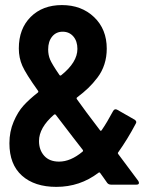

<svg xmlns="http://www.w3.org/2000/svg" viewBox="-20 -728 577 757"><path d="M524.9 -15.1Q527.8 -10.7 527.8 -6.8Q527.8 0 518.1 0H418Q408.2 0 402.8 -6.8Q397.9 -14.6 388.2 -27.6Q378.4 -40.5 375 -45.9Q372.6 -49.8 368.2 -46.9Q295.4 8.8 202.1 8.8Q116.2 8.8 66.7 -35.4Q17.1 -79.6 17.1 -163.1Q17.1 -209 33.7 -248Q50.3 -287.1 72.8 -311.8Q95.2 -336.4 128.9 -362.8Q132.8 -365.7 129.9 -370.1Q82 -437 68.1 -468.5Q54.2 -500 54.2 -537.1Q54.2 -614.7 101.1 -661.4Q147.9 -708 224.1 -708Q301.3 -708 351.1 -660.4Q400.9 -612.8 400.9 -536.1Q400.9 -503.4 391.6 -474.6Q382.3 -445.8 364.5 -422.4Q346.7 -398.9 328.1 -381.1Q309.6 -363.3 284.2 -344.2Q280.3 -341.3 283.2 -336.9Q296.4 -317.9 320.8 -285.2L374 -214.8Q377.4 -209.5 380.9 -214.8Q401.9 -245.1 425.8 -290Q432.1 -301.3 442.9 -294.9L511.2 -255.9Q521 -249 515.1 -240.2Q483.9 -180.7 445.8 -127Q443.4 -124.5 445.8 -121.1ZM169.9 -533.2Q169.9 -511.2 177.5 -493.2Q185.1 -475.1 213.9 -433.1Q216.8 -428.2 221.2 -431.2Q285.2 -482.4 285.2 -535.2Q285.2 -565.9 269 -584.5Q252.9 -603 227.1 -603Q201.2 -603 185.5 -583.7Q169.9 -564.5 169.9 -533.2ZM212.9 -90.8Q258.3 -90.8 305.2 -129.9Q309.1 -132.8 306.2 -137.2Q273.4 -179.7 269 -185.1Q238.8 -224.6 200.2 -274.9Q197.3 -278.8 192.9 -275.9Q133.8 -224.6 133.8 -171.9Q133.8 -136.7 154.3 -113.8Q174.8 -90.8 212.9 -90.8Z"/></svg>

Font: Barlow Condensed SemiBold
Style: Regular
Weight: 600
Width: 3
Designer: Jeremy Tribby
Foundry: Tribby Type
Version: Version 1.422;hotconv 1.0.109;makeotfexe 2.5.65596